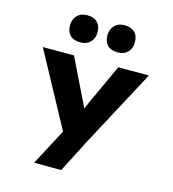

<svg xmlns="http://www.w3.org/2000/svg" viewBox="-145 -935 1160 1285"><g transform="rotate(15 435.0 -293.0)"><path d="M211 230 370 -71 360 8 67 -533H283L411 -270Q424 -246 436.5 -217Q449 -188 460 -155L417 -150Q427 -174 440 -204.5Q453 -235 465 -262L590 -533H802L515 4L399 230ZM559 -628Q513 -628 488.5 -652.5Q464 -677 464 -721Q464 -763 489.5 -789.5Q515 -816 559 -816Q604 -816 629 -792Q654 -768 654 -722Q654 -680 628.5 -654Q603 -628 559 -628ZM300 -628Q254 -628 229.5 -652.5Q205 -677 205 -721Q205 -763 230.5 -789.5Q256 -816 300 -816Q345 -816 370 -792Q395 -768 395 -722Q395 -680 369.5 -654Q344 -628 300 -628Z"/></g></svg>

Font: Lexend Mega ExtraBold
Style: Regular
Weight: 800
Designer: Bonnie Shaver-Troup, Thomas Jockin
Foundry: Lexend
Version: Version 1.007